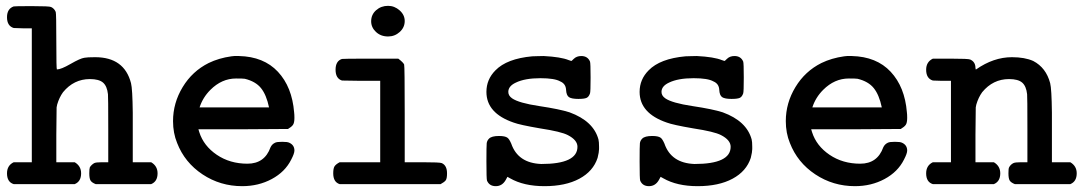

<svg xmlns="http://www.w3.org/2000/svg" viewBox="-20 -632 3715 658"><path d="M4 -38Q4 -65 27 -76H89V-535H58L27 -536Q4 -543 4 -573Q4 -602 27 -610Q28 -611 90 -611Q149 -611 155 -608Q166 -603 171 -591Q173 -586 173 -489Q173 -394 175 -394Q189 -394 222 -413Q255 -432 269 -434Q278 -436 306 -436Q406 -436 429 -347Q434 -328 435 -246Q435 -217 435 -198V-76H498Q520 -63 520 -38Q520 -10 498 -1H308Q295 -6 290.5 -13Q286 -20 286 -38Q286 -54 288 -59Q294 -68 303 -73Q309 -76 329 -76H351V-188Q351 -304 350 -309Q347 -337 333 -349Q319 -361 288 -361Q233 -361 196 -316Q183 -298 176 -274L174 -264L173 -170V-76H236Q258 -63 258 -38Q258 -10 236 -1H27Q4 -8 4 -38Z M773 -439 783 -440Q793 -440 799 -440Q884 -438 932.5 -386Q981 -334 988 -247Q989 -240 989 -228Q989 -211 984 -204Q979 -197 967 -190L813 -189H660L663 -179Q678 -132 723 -101.5Q768 -71 828 -71Q887 -71 907 -127Q912 -138 923 -143Q929 -146 947 -146Q965 -146 971 -143Q989 -135 989 -116Q989 -106 978 -85Q957 -43 911.5 -18.5Q866 6 810 6Q735 6 674 -34.5Q613 -75 587 -142Q573 -176 573 -217Q573 -279 606 -333.5Q639 -388 695 -416Q730 -433 773 -439ZM902 -264Q893 -307 874.5 -330Q856 -353 819 -362Q813 -363 789 -363Q740 -363 701 -324Q675 -298 664 -264Z M1252 -559Q1252 -582 1269 -597Q1286 -612 1310 -612Q1332 -612 1349.5 -596.5Q1367 -581 1367 -560Q1367 -538 1350 -522.5Q1333 -507 1310 -507Q1285 -507 1268.5 -522.5Q1252 -538 1252 -559ZM1122 -38Q1122 -55 1126.5 -62Q1131 -69 1144 -76H1283V-355H1217L1152 -356Q1130 -363 1130 -393Q1130 -423 1152 -430Q1153 -431 1250 -431H1345Q1362 -418 1365 -411Q1367 -406 1367 -241V-76H1428Q1488 -76 1494 -73Q1512 -65 1512 -38Q1512 -20 1507.5 -14Q1503 -8 1490 -1H1144Q1122 -8 1122 -38Z M1835 -70Q1959 -70 1959 -129Q1959 -152 1926 -169Q1903 -181 1831 -192Q1761 -204 1740 -212Q1647 -244 1647 -317Q1647 -360 1678 -391Q1717 -431 1804 -439Q1806 -439 1820 -439.5Q1834 -440 1843 -440Q1902 -437 1929 -426L1938 -423Q1939 -423 1946 -430Q1956 -440 1972 -440Q1994 -440 2002 -421Q2004 -416 2004 -366Q2004 -317 2002 -312Q1998 -300 1990 -296.5Q1982 -293 1962 -293Q1939 -293 1930 -299Q1921 -305 1920 -324Q1919 -345 1900 -353Q1881 -364 1832 -364Q1779 -364 1748 -349Q1722 -337 1722 -317Q1722 -304 1735 -295Q1758 -279 1828 -268.5Q1898 -258 1932 -247Q2014 -217 2031 -154Q2033 -146 2033 -129V-121Q2033 -111 2028 -91Q2013 -45 1965.5 -19.5Q1918 6 1846 6Q1775 6 1728 -21Q1720 -26 1719 -26Q1716 -21 1713 -15Q1701 6 1679 6Q1657 6 1649 -13Q1647 -18 1647 -79Q1647 -132 1648 -141Q1649 -150 1656 -157Q1665 -166 1690 -166Q1711 -166 1719 -160Q1725 -156 1732 -140Q1755 -73 1835 -70Z M2360 -70Q2484 -70 2484 -129Q2484 -152 2451 -169Q2428 -181 2356 -192Q2286 -204 2265 -212Q2172 -244 2172 -317Q2172 -360 2203 -391Q2242 -431 2329 -439Q2331 -439 2345 -439.5Q2359 -440 2368 -440Q2427 -437 2454 -426L2463 -423Q2464 -423 2471 -430Q2481 -440 2497 -440Q2519 -440 2527 -421Q2529 -416 2529 -366Q2529 -317 2527 -312Q2523 -300 2515 -296.5Q2507 -293 2487 -293Q2464 -293 2455 -299Q2446 -305 2445 -324Q2444 -345 2425 -353Q2406 -364 2357 -364Q2304 -364 2273 -349Q2247 -337 2247 -317Q2247 -304 2260 -295Q2283 -279 2353 -268.5Q2423 -258 2457 -247Q2539 -217 2556 -154Q2558 -146 2558 -129V-121Q2558 -111 2553 -91Q2538 -45 2490.5 -19.5Q2443 6 2371 6Q2300 6 2253 -21Q2245 -26 2244 -26Q2241 -21 2238 -15Q2226 6 2204 6Q2182 6 2174 -13Q2172 -18 2172 -79Q2172 -132 2173 -141Q2174 -150 2181 -157Q2190 -166 2215 -166Q2236 -166 2244 -160Q2250 -156 2257 -140Q2280 -73 2360 -70Z M2873 -439 2883 -440Q2893 -440 2899 -440Q2984 -438 3032.5 -386Q3081 -334 3088 -247Q3089 -240 3089 -228Q3089 -211 3084 -204Q3079 -197 3067 -190L2913 -189H2760L2763 -179Q2778 -132 2823 -101.5Q2868 -71 2928 -71Q2987 -71 3007 -127Q3012 -138 3023 -143Q3029 -146 3047 -146Q3065 -146 3071 -143Q3089 -135 3089 -116Q3089 -106 3078 -85Q3057 -43 3011.5 -18.5Q2966 6 2910 6Q2835 6 2774 -34.5Q2713 -75 2687 -142Q2673 -176 2673 -217Q2673 -279 2706 -333.5Q2739 -388 2795 -416Q2830 -433 2873 -439ZM3002 -264Q2993 -307 2974.5 -330Q2956 -353 2919 -362Q2913 -363 2889 -363Q2840 -363 2801 -324Q2775 -298 2764 -264Z M3154 -393Q3154 -420 3177 -431H3239Q3299 -431 3305 -428Q3323 -420 3323 -399L3324 -394H3325Q3385 -436 3448 -436Q3492 -436 3521 -423Q3565 -400 3579 -347Q3584 -328 3585 -246Q3585 -217 3585 -198V-76H3648Q3670 -63 3670 -38Q3670 -10 3648 -1H3458Q3445 -6 3440.5 -13Q3436 -20 3436 -38Q3436 -54 3438 -58Q3443 -68 3453 -73Q3459 -76 3479 -76H3501V-188Q3501 -304 3500 -309Q3497 -337 3483 -349Q3469 -361 3438 -361Q3383 -361 3346 -316Q3333 -298 3326 -274L3324 -264L3323 -170V-76H3386Q3408 -63 3408 -38Q3408 -10 3386 -1H3177Q3154 -8 3154 -38Q3154 -65 3177 -76H3239V-355H3208L3177 -356Q3154 -363 3154 -393Z"/></svg>

Font: MathJax_Typewriter
Style: Regular
Weight: 400
Version: Version 1.1